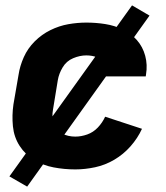

<svg xmlns="http://www.w3.org/2000/svg" viewBox="-20 -622 616 714"><path d="M260 8Q296 8 333.5 0Q371 -8 405 -28Q439 -48 465.5 -78Q492 -108 508 -143L371 -188Q361 -166 344 -148Q327 -130 304.5 -122Q282 -114 260 -114Q233 -114 210 -125.5Q187 -137 179.5 -162Q172 -187 177 -214L195 -324Q199 -348 213 -371.5Q227 -395 252 -405.5Q277 -416 301 -416Q323 -416 342 -408.5Q361 -401 369 -381.5Q377 -362 374 -341L373 -338H522Q523 -342 523 -345Q529 -381 520 -414.5Q511 -448 489 -473Q467 -498 436.5 -512.5Q406 -527 371.5 -532.5Q337 -538 301 -538Q268 -538 234 -532Q200 -526 167.5 -510Q135 -494 109 -468Q83 -442 68.5 -409.5Q54 -377 49 -344L30 -234Q24 -193 28 -152.5Q32 -112 53 -79.5Q74 -47 107 -27Q140 -7 179.5 0.5Q219 8 260 8ZM81 72 536 -564 471 -602 15 34Z"/></svg>

Font: Iosevka Sparkle Heavy
Style: Italic
Weight: 900
Italic angle: -9°
Designer: Belleve Invis
Foundry: Belleve Invis
Version: Version 4.5.0; ttfautohint (v1.8.3)